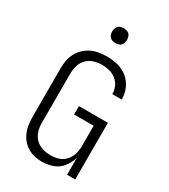

<svg xmlns="http://www.w3.org/2000/svg" viewBox="-226 -1050 1028 1165"><g transform="rotate(30 288.0 -467.0)"><path d="M263 8Q301 8 338 -5.5Q375 -19 399 -50Q423 -81 434 -118V0H491V-397H288V-338H425V-195Q425 -167 417 -139.5Q409 -112 389.5 -90.5Q370 -69 343 -60.5Q316 -52 287 -52Q258 -52 230 -60.5Q202 -69 181.5 -89.5Q161 -110 152.5 -138Q144 -166 144 -195V-540Q144 -569 152 -597Q160 -625 180.5 -646Q201 -667 229 -675.5Q257 -684 285 -684Q312 -684 337.5 -677.5Q363 -671 384 -654.5Q405 -638 416 -613.5Q427 -589 427 -563V-561H493V-563Q493 -602 477 -638.5Q461 -675 430.5 -699.5Q400 -724 362 -733.5Q324 -743 285 -743Q252 -743 219.5 -736Q187 -729 159 -711Q131 -693 111.5 -665.5Q92 -638 84.5 -605.5Q77 -573 77 -540V-195Q77 -164 83 -133Q89 -102 105 -74.5Q121 -47 146 -27.5Q171 -8 201.5 0Q232 8 263 8ZM288 -838Q302 -838 315.5 -844Q329 -850 334.5 -863Q340 -876 340 -890Q340 -904 334.5 -917.5Q329 -931 315.5 -936.5Q302 -942 288 -942Q274 -942 261 -936.5Q248 -931 242 -917.5Q236 -904 236 -890Q236 -876 242 -863Q248 -850 261 -844Q274 -838 288 -838Z"/></g></svg>

Font: Iosevka Sparkle Light
Style: Regular
Weight: 300
Designer: Belleve Invis
Foundry: Belleve Invis
Version: Version 4.5.0; ttfautohint (v1.8.3)